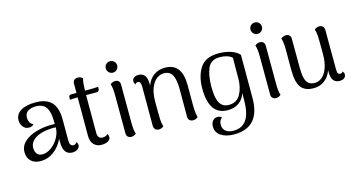

<svg xmlns="http://www.w3.org/2000/svg" viewBox="-94 -1116 3273 1757"><g transform="rotate(-15 1543.0 -237.5)"><path d="M540 -42Q540 -20 519.5 -5Q499 10 470 10Q427 10 405 -20Q383 -50 383 -114V-143Q350 -72 293.5 -30.5Q237 11 170 11Q112 11 78.5 -20.5Q45 -52 45 -105Q45 -164 90 -205Q135 -246 211 -267Q278 -285 350 -285Q370 -285 379 -284V-310Q379 -399 349.5 -442Q320 -485 252 -485Q208 -485 178 -466Q148 -447 148 -404Q148 -381 158.5 -361Q169 -341 191 -333Q175 -313 143 -313Q110 -313 89 -339.5Q68 -366 68 -401Q68 -459 119 -490Q170 -521 259 -521Q362 -521 411 -468Q460 -415 460 -305V-105Q460 -52 496 -52Q504 -52 514 -57.5Q524 -63 529 -73Q540 -58 540 -42ZM381 -252 358 -253Q323 -253 287 -247.5Q251 -242 226 -232Q182 -216 157 -188Q132 -160 132 -122Q132 -89 149 -67Q166 -45 202 -45Q242 -45 283.5 -74.5Q325 -104 352.5 -152Q380 -200 381 -252Z M851 -510 850 -488Q849 -478 843 -471.5Q837 -465 828 -465H725V-427V-105Q725 -79 737 -65Q749 -51 773 -51Q788 -51 801.5 -56.5Q815 -62 820 -72Q831 -57 831 -40Q831 -17 807 -3Q783 11 746 11Q699 11 672 -18.5Q645 -48 645 -100V-465H631Q590 -465 571 -462L572 -485Q573 -507 594 -507H645V-596Q645 -617 658 -628.5Q671 -640 692 -640Q717 -640 738 -622Q727 -588 726 -507H766Q782 -507 808.5 -508Q835 -509 851 -510Z M962 -654Q962 -677 978 -692.5Q994 -708 1016 -708Q1039 -708 1054.5 -692.5Q1070 -677 1070 -654Q1070 -632 1054.5 -616Q1039 -600 1016 -600Q994 -600 978 -616Q962 -632 962 -654ZM1073 -7Q1052 11 1027 11Q1007 11 994.5 -1Q982 -13 982 -33L981 -396Q981 -465 968 -503Q989 -521 1014 -521Q1034 -521 1046.5 -509.5Q1059 -498 1059 -477L1060 -114Q1060 -41 1073 -7Z M1659 -7Q1639 11 1613 11Q1592 11 1579 -1Q1566 -13 1566 -33V-303Q1565 -390 1541.5 -432Q1518 -474 1462 -474Q1427 -474 1394.5 -450Q1362 -426 1341 -374Q1320 -322 1320 -241Q1320 -112 1322 -73Q1324 -34 1334 -7Q1313 11 1288 11Q1267 11 1254 -2Q1241 -15 1241 -37V-406Q1240 -434 1233.5 -446Q1227 -458 1213 -458Q1194 -458 1187 -442Q1175 -459 1175 -474Q1175 -495 1191 -507.5Q1207 -520 1235 -520Q1273 -520 1293 -494Q1313 -468 1313 -417V-397Q1334 -456 1379 -488.5Q1424 -521 1485 -521Q1646 -521 1646 -313V-114Q1648 -38 1659 -7Z M1771 113Q1771 80 1788.5 59.5Q1806 39 1833 39Q1861 39 1873 54Q1845 75 1845 115Q1845 156 1872 177.5Q1899 199 1944 199Q2029 199 2069.5 137.5Q2110 76 2110 -45V-113Q2092 -57 2049 -26.5Q2006 4 1944 4Q1767 4 1767 -248Q1767 -363 1817.5 -442Q1868 -521 1995 -521Q2051 -521 2103.5 -505.5Q2156 -490 2189 -455V-45Q2189 233 1941 233Q1868 233 1819.5 202.5Q1771 172 1771 113ZM2110 -248 2111 -447Q2094 -465 2063 -474.5Q2032 -484 1994 -484Q1911 -484 1881.5 -417Q1852 -350 1852 -240Q1852 -134 1879.5 -87Q1907 -40 1965 -40Q2039 -40 2074 -101Q2109 -162 2110 -248Z M2333 -654Q2333 -677 2349 -692.5Q2365 -708 2387 -708Q2410 -708 2425.5 -692.5Q2441 -677 2441 -654Q2441 -632 2425.5 -616Q2410 -600 2387 -600Q2365 -600 2349 -616Q2333 -632 2333 -654ZM2444 -7Q2423 11 2398 11Q2378 11 2365.5 -1Q2353 -13 2353 -33L2352 -396Q2352 -465 2339 -503Q2360 -521 2385 -521Q2405 -521 2417.5 -509.5Q2430 -498 2430 -477L2431 -114Q2431 -41 2444 -7Z M3061 -36Q3061 -15 3045 -2.5Q3029 10 3001 10Q2923 10 2923 -92V-112Q2902 -53 2858 -20Q2814 13 2755 13Q2673 13 2636 -35Q2599 -83 2598 -197V-395Q2598 -464 2585 -503Q2607 -521 2632 -521Q2652 -521 2664.5 -509Q2677 -497 2677 -476L2678 -207Q2678 -142 2687.5 -104Q2697 -66 2718.5 -48.5Q2740 -31 2778 -31Q2812 -31 2843.5 -55.5Q2875 -80 2895.5 -133.5Q2916 -187 2916 -269Q2916 -398 2914 -437Q2912 -476 2902 -503Q2923 -521 2948 -521Q2968 -521 2981 -508Q2994 -495 2994 -473L2995 -103Q2995 -75 3001.5 -63.5Q3008 -52 3023 -52Q3041 -52 3049 -67Q3061 -51 3061 -36Z"/></g></svg>

Font: Arima Madurai
Style: Regular
Weight: 400
Designer: Joana Correia and Natanael Gama
Foundry: NDISCOVER
Version: Version 1.019